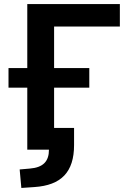

<svg xmlns="http://www.w3.org/2000/svg" viewBox="-20 -739 627 948"><path d="M149.9 184.6C282.2 175.8 345.7 110.8 345.7 -22.9V-107.4H247.1V-306.2H420.9V-402.8H247.1V-607.9H571.8V-718.8H114.7V-402.8H22V-306.2H114.7V0H221.7C221.7 57.6 193.4 87.9 127.4 93.3L77.1 97.7L85.4 189Z"/></svg>

Font: Winston SemiBold
Style: Regular
Weight: 600
Designer: Vernon Adams, Kim Jin-seong, David Berlow, Cristiano Sobral
Foundry: The Winston Project Authors
Version: Version 3.004